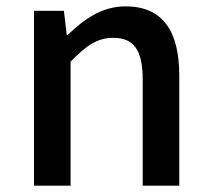

<svg xmlns="http://www.w3.org/2000/svg" viewBox="-20 -584 664 604"><path d="M87 0H202V-390C250 -439 285 -465 336 -465C401 -465 429 -427 429 -332V0H544V-346C544 -486 492 -564 375 -564C300 -564 244 -523 193 -474H190L181 -550H87Z"/></svg>

Font: Noto Sans JP Medium
Style: Regular
Weight: 500
Designer: Ryoko NISHIZUKA  (kana, bopomofo & ideographs); Paul D. Hunt (Latin, Greek & Cyrillic); Sandoll Communications , Soo-you
Foundry: Adobe
Version: Version 2.002;hotconv 1.0.116;makeotfexe 2.5.65601